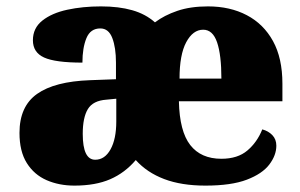

<svg xmlns="http://www.w3.org/2000/svg" viewBox="-20 -571 940 601"><path d="M213 10Q165 10 126 -7Q87 -24 64 -60.5Q41 -97 41 -155Q41 -238 96 -277Q151 -316 262 -320L343 -323V-375Q343 -422 331.5 -452Q320 -482 294 -482Q263 -482 250.5 -451.5Q238 -421 238 -375Q153 -375 118 -391Q83 -407 83 -445Q83 -483 112.5 -506.5Q142 -530 190.5 -540.5Q239 -551 296 -551Q352 -551 394 -539Q436 -527 465 -501Q494 -523 535 -537Q576 -551 631 -551Q700 -551 752.5 -523.5Q805 -496 834.5 -442.5Q864 -389 864 -309V-254H540Q542 -160 575.5 -117Q609 -74 673 -74Q724 -74 754.5 -100Q785 -126 801 -166Q820 -161 832.5 -148Q845 -135 845 -115Q845 -85 823 -56Q801 -27 752.5 -8.5Q704 10 623 10Q548 10 494 -10.5Q440 -31 405 -70Q371 -30 325 -10Q279 10 213 10ZM673 -325Q673 -399 659.5 -438.5Q646 -478 616 -478Q584 -478 563 -439Q542 -400 542 -325ZM278 -71Q308 -71 326 -103.5Q344 -136 344 -191V-262L313 -259Q271 -256 255 -229.5Q239 -203 239 -152Q239 -71 278 -71Z"/></svg>

Font: Noto Serif Telugu Black
Style: Regular
Weight: 900
Designer: Jelle Bosma - Monotype Design Team
Foundry: Monotype Imaging Inc.
Version: Version 2.005; ttfautohint (v1.8.4.7-5d5b)